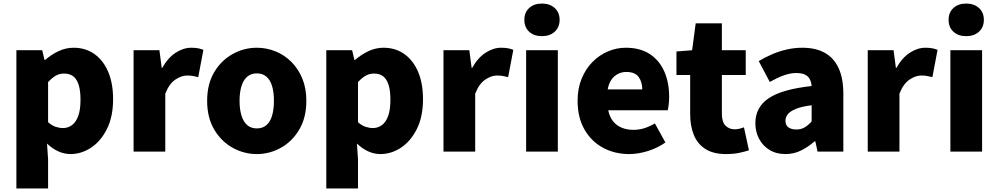

<svg xmlns="http://www.w3.org/2000/svg" viewBox="-20 -851 5605 1078"><path d="M72 207V-569H217L230 -514H233Q267 -544 308 -563.5Q349 -583 393 -583Q461 -583 511 -547Q561 -511 588 -446.5Q615 -382 615 -294Q615 -196 580.5 -127Q546 -58 491.5 -22Q437 14 376 14Q340 14 306.5 -1.5Q273 -17 244 -45L250 44V207ZM334 -132Q361 -132 383.5 -148Q406 -164 419 -199Q432 -234 432 -291Q432 -341 422 -373.5Q412 -406 392 -422Q372 -438 340 -438Q315 -438 294 -426.5Q273 -415 250 -390V-165Q271 -146 292.5 -139Q314 -132 334 -132Z M730 0V-569H875L888 -470H891Q923 -527 966.5 -555Q1010 -583 1053 -583Q1079 -583 1094.5 -579.5Q1110 -576 1122 -571L1093 -418Q1077 -422 1063 -424.5Q1049 -427 1030 -427Q999 -427 964.5 -404Q930 -381 908 -325V0Z M1422 14Q1350 14 1286 -21.5Q1222 -57 1182.5 -124Q1143 -191 1143 -285Q1143 -379 1182.5 -445.5Q1222 -512 1286 -547.5Q1350 -583 1422 -583Q1476 -583 1526 -563Q1576 -543 1615 -504.5Q1654 -466 1677 -411Q1700 -356 1700 -285Q1700 -191 1660.5 -124Q1621 -57 1557.5 -21.5Q1494 14 1422 14ZM1422 -130Q1455 -130 1476.5 -149Q1498 -168 1508 -203Q1518 -238 1518 -285Q1518 -332 1508 -366.5Q1498 -401 1476.5 -420Q1455 -439 1422 -439Q1389 -439 1367.5 -420Q1346 -401 1335.5 -366.5Q1325 -332 1325 -285Q1325 -238 1335.5 -203Q1346 -168 1367.5 -149Q1389 -130 1422 -130Z M1812 207V-569H1957L1970 -514H1973Q2007 -544 2048 -563.5Q2089 -583 2133 -583Q2201 -583 2251 -547Q2301 -511 2328 -446.5Q2355 -382 2355 -294Q2355 -196 2320.5 -127Q2286 -58 2231.5 -22Q2177 14 2116 14Q2080 14 2046.5 -1.5Q2013 -17 1984 -45L1990 44V207ZM2074 -132Q2101 -132 2123.5 -148Q2146 -164 2159 -199Q2172 -234 2172 -291Q2172 -341 2162 -373.5Q2152 -406 2132 -422Q2112 -438 2080 -438Q2055 -438 2034 -426.5Q2013 -415 1990 -390V-165Q2011 -146 2032.5 -139Q2054 -132 2074 -132Z M2470 0V-569H2615L2628 -470H2631Q2663 -527 2706.5 -555Q2750 -583 2793 -583Q2819 -583 2834.5 -579.5Q2850 -576 2862 -571L2833 -418Q2817 -422 2803 -424.5Q2789 -427 2770 -427Q2739 -427 2704.5 -404Q2670 -381 2648 -325V0Z M2934 0V-569H3112V0ZM3023 -648Q2978 -648 2951 -673Q2924 -698 2924 -740Q2924 -781 2951 -806Q2978 -831 3023 -831Q3067 -831 3094.5 -806Q3122 -781 3122 -740Q3122 -698 3094.5 -673Q3067 -648 3023 -648Z M3513 14Q3431 14 3365.5 -21.5Q3300 -57 3261.5 -124Q3223 -191 3223 -285Q3223 -354 3245.5 -409Q3268 -464 3306.5 -503Q3345 -542 3393.5 -562.5Q3442 -583 3493 -583Q3575 -583 3629 -547Q3683 -511 3710 -449Q3737 -387 3737 -309Q3737 -285 3734.5 -264Q3732 -243 3729 -232H3395Q3403 -193 3423 -169Q3443 -145 3472 -133.5Q3501 -122 3537 -122Q3568 -122 3597 -131Q3626 -140 3657 -158L3716 -51Q3672 -20 3617.5 -3Q3563 14 3513 14ZM3392 -349H3586Q3586 -391 3565.5 -419Q3545 -447 3496 -447Q3472 -447 3450.5 -436.5Q3429 -426 3413.5 -404.5Q3398 -383 3392 -349Z M4056 14Q3985 14 3940.5 -14.5Q3896 -43 3875.5 -93.5Q3855 -144 3855 -211V-430H3778V-562L3866 -569L3886 -720H4033V-569H4167V-430H4033V-213Q4033 -166 4053.5 -145.5Q4074 -125 4105 -125Q4119 -125 4133 -128.5Q4147 -132 4157 -136L4185 -7Q4163 0 4131.5 7Q4100 14 4056 14Z M4390 14Q4338 14 4300 -9.5Q4262 -33 4241.5 -72.5Q4221 -112 4221 -159Q4221 -249 4296 -299.5Q4371 -350 4537 -368Q4535 -391 4526 -407.5Q4517 -424 4498.5 -432.5Q4480 -441 4451 -441Q4417 -441 4381 -428Q4345 -415 4302 -391L4240 -508Q4278 -531 4317.5 -547.5Q4357 -564 4399 -573.5Q4441 -583 4485 -583Q4559 -583 4610 -555Q4661 -527 4688 -469.5Q4715 -412 4715 -323V0H4570L4558 -57H4553Q4518 -26 4477.5 -6Q4437 14 4390 14ZM4451 -124Q4478 -124 4498 -136Q4518 -148 4537 -169V-260Q4482 -253 4449.5 -240Q4417 -227 4403.5 -210Q4390 -193 4390 -173Q4390 -148 4406.5 -136Q4423 -124 4451 -124Z M4852 0V-569H4997L5010 -470H5013Q5045 -527 5088.5 -555Q5132 -583 5175 -583Q5201 -583 5216.5 -579.5Q5232 -576 5244 -571L5215 -418Q5199 -422 5185 -424.5Q5171 -427 5152 -427Q5121 -427 5086.5 -404Q5052 -381 5030 -325V0Z M5316 0V-569H5494V0ZM5405 -648Q5360 -648 5333 -673Q5306 -698 5306 -740Q5306 -781 5333 -806Q5360 -831 5405 -831Q5449 -831 5476.5 -806Q5504 -781 5504 -740Q5504 -698 5476.5 -673Q5449 -648 5405 -648Z"/></svg>

Font: Noto Sans SC Black
Style: Regular
Weight: 900
Designer: Ryoko NISHIZUKA  (kana, bopomofo & ideographs); Paul D. Hunt (Latin, Greek & Cyrillic); Sandoll Communications , Soo-you
Foundry: Adobe
Version: Version 2.004-H2;hotconv 1.0.118;makeotfexe 2.5.65603